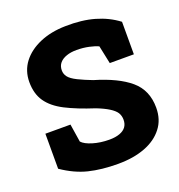

<svg xmlns="http://www.w3.org/2000/svg" viewBox="-132 -830 885 951"><g transform="rotate(-20 310.5 -354.5)"><path d="M330.6 10.3Q243.7 10.3 176.3 -6.3Q108.9 -22.9 42 -68.8V-253.4H174.3L189 -158.7Q204.6 -141.1 244.1 -129.2Q283.7 -117.2 330.6 -117.2Q362.8 -117.2 385.3 -125.5Q429.7 -141.6 429.7 -186.5Q429.7 -207.5 419.4 -224.1Q398.9 -255.4 320.3 -286.1Q230.5 -314.9 170.4 -345.7Q111.8 -376 83.3 -417.5Q54.7 -459 54.7 -520.5Q54.7 -579.6 88.4 -624Q122.1 -668 181.2 -693.4Q240.2 -718.8 316.4 -720.2Q403.3 -722.2 470.2 -702.9Q537.1 -683.6 588.4 -644.5V-473.1H461.4L441.4 -568.4Q424.8 -576.7 394 -583.5Q363.3 -590.3 328.6 -590.3Q297.9 -590.3 275.9 -582.5Q252.4 -574.7 239 -559.1Q225.6 -543.5 225.6 -520Q225.6 -501.5 236.8 -486.3Q249 -469.7 281.7 -453.6Q314.5 -437.5 355.5 -421.9Q476.6 -386.2 539.3 -332.8Q602.1 -279.3 602.1 -187.5Q602.1 -124 567.9 -80.6Q533.7 -36.1 472.7 -12.9Q411.6 10.3 330.6 10.3Z"/></g></svg>

Font: Suwannaphum Black
Style: Regular
Weight: 900
Designer: Danh Hong
Version: Version 8.002; ttfautohint (v1.8.3)